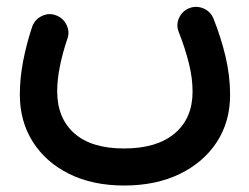

<svg xmlns="http://www.w3.org/2000/svg" viewBox="-20 -290 743 572"><path d="M350.1 262.7Q255.9 262.7 186 228Q116.2 193.4 77.6 132.3Q39.1 71.3 39.1 -8.3Q39.1 -57.6 49.3 -109.9Q59.6 -162.1 76.2 -211.4Q84.5 -232.9 105.5 -242.7Q126.5 -252.4 147.5 -244.1Q168.5 -236.3 178.5 -215.3Q188.5 -194.3 180.2 -172.9Q167 -134.3 158.7 -93.8Q150.4 -53.2 150.4 -18.1Q150.4 62 201.4 107.2Q252.4 152.3 349.6 152.3Q447.3 152.3 500.5 107.4Q553.7 62.5 553.7 -17.1Q553.7 -57.6 542.7 -101.6Q531.7 -145.5 513.2 -192.9Q503.9 -214.4 512.9 -235.4Q522 -256.3 542.5 -265.1Q563.5 -273.9 585 -265.4Q606.4 -256.8 615.7 -235.4Q638.2 -179.2 651.9 -121.6Q665.5 -64 665.5 -7.3Q665.5 72.3 626 133.1Q586.4 193.8 515.4 228.3Q444.3 262.7 350.1 262.7Z"/></svg>

Font: Mikhak-DS2-FD SemiBold
Style: Regular
Weight: 600
Designer: Amin Abedi
Version: Version 3.2